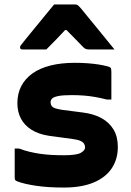

<svg xmlns="http://www.w3.org/2000/svg" viewBox="-20 -832 590 862"><path d="M268 -135Q324 -135 343 -146Q362 -157 362 -170Q362 -179 357.5 -186.5Q353 -194 341 -199.5Q329 -205 306 -208L202 -222Q154 -229 122 -249Q90 -269 74 -299.5Q58 -330 58 -368Q58 -412 75.5 -445.5Q93 -479 126 -502.5Q159 -526 207 -538Q255 -550 316 -550Q347 -550 373.5 -548Q400 -546 422.5 -542.5Q445 -539 463 -534Q471 -532 474.5 -529.5Q478 -527 479 -522.5Q480 -518 480 -510Q480 -486 480 -450.5Q480 -415 480 -385H460Q433 -392 407.5 -396.5Q382 -401 356 -403Q330 -405 301 -405Q263 -405 242.5 -401Q222 -397 214.5 -390Q207 -383 207 -373Q207 -364 211.5 -357Q216 -350 227.5 -346Q239 -342 258 -339L351 -327Q401 -321 436 -301.5Q471 -282 490 -250Q509 -218 509 -172Q509 -117 481.5 -76Q454 -35 400 -12.5Q346 10 267 10Q231 10 199.5 8Q168 6 141.5 2Q115 -2 93.5 -7Q72 -12 57 -18Q50 -21 48 -24Q46 -27 46 -36Q46 -61 46 -96.5Q46 -132 46 -165H66Q90 -156 113 -150.5Q136 -145 160 -141.5Q184 -138 210.5 -136.5Q237 -135 268 -135ZM223 -812Q247 -812 270.5 -812Q294 -812 317 -812Q325 -812 330 -808Q335 -804 347 -790Q354 -781 371 -760.5Q388 -740 410 -713Q432 -686 454 -659Q476 -632 494 -610Q466 -610 438 -610Q410 -610 382 -610Q371 -610 365.5 -612Q360 -614 353 -621Q343 -631 320.5 -654.5Q298 -678 258 -718L310 -697H244L294 -720Q257 -680 232.5 -655Q208 -630 188 -610H81Q77 -610 74.5 -611Q72 -612 71 -614.5Q70 -617 70 -619Q70 -624 73 -628Q76 -632 88 -647Q99 -661 117.5 -683.5Q136 -706 156.5 -731Q177 -756 195 -778Q213 -800 223 -812Z"/></svg>

Font: Recursive ExtraBold
Style: Regular
Weight: 800
Version: Version 1.085